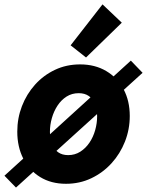

<svg xmlns="http://www.w3.org/2000/svg" viewBox="-48 -825 666 870"><path d="M24.4 24.9 -27.8 -28.8 544.9 -550.3 598.1 -495.1ZM251 7.8Q183.6 7.8 134 -22.7Q84.5 -53.2 57.4 -106.4Q30.3 -159.7 30.3 -228.5Q30.3 -289.1 51.3 -343.8Q72.3 -398.4 110.6 -441.2Q148.9 -483.9 200.9 -508.5Q252.9 -533.2 314.9 -533.2Q382.8 -533.2 433.6 -502.9Q484.4 -472.7 512.2 -420.2Q540 -367.7 540 -299.3Q540 -238.8 518.3 -183.6Q496.6 -128.4 457.5 -85.4Q418.5 -42.5 365.7 -17.3Q313 7.8 251 7.8ZM260.7 -122.1Q291.5 -122.1 315.9 -137.7Q340.3 -153.3 357.4 -178.7Q374.5 -204.1 383.3 -235.4Q392.1 -266.6 392.1 -297.9Q392.1 -329.6 382.6 -353.3Q373 -377 354.5 -389.9Q335.9 -402.8 308.6 -402.8Q277.8 -402.8 253.7 -387.5Q229.5 -372.1 212.6 -346.4Q195.8 -320.8 187 -289.8Q178.2 -258.8 178.2 -227.5Q178.2 -195.3 187.7 -171.6Q197.3 -147.9 215.6 -135Q233.9 -122.1 260.7 -122.1ZM341.8 -564.5 272 -619.6 416.5 -805.2 503.9 -722.2Z"/></svg>

Font: Reddit Sans ExtraBold
Style: Italic
Weight: 800
Italic angle: -11.25°
Designer: Stephen Hutchings
Version: Version 1.013